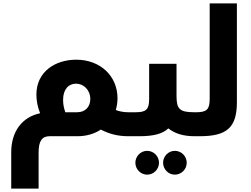

<svg xmlns="http://www.w3.org/2000/svg" viewBox="-20 -801 1475 1129"><path d="M733 -141C707 -141 682 -146 661 -154C667 -176 671 -199 671 -223C671 -354 570 -450 428 -450C309 -450 194 -383 194 -244C194 -210 201 -171 216 -135C110 -113 46 -28 46 95V308H207V95C207 27 228 0 272 0H436C488 0 535 -14 573 -39C621 -14 672 0 733 0C748 0 753 -29 753 -71C753 -114 748 -141 733 -141ZM364 -141C354 -169 351 -193 351 -214C351 -278 385 -309 427 -309C472 -309 511 -272 511 -218C511 -175 483 -141 434 -141Z M1123 -141C1035 -141 1018 -160 1018 -238V-426H857V-219C857 -157 839 -141 778 -141H732C717 -141 712 -114 712 -70C712 -29 717 0 732 0H800C880 0 935 -13 970 -46C1007 -16 1058 0 1123 0C1138 0 1143 -29 1143 -71C1143 -114 1138 -141 1123 -141ZM845 86C807 86 776 118 776 156C776 194 807 226 845 226C884 226 915 194 915 156C915 118 884 86 845 86ZM1008 86C970 86 939 118 939 156C939 194 970 226 1008 226C1047 226 1078 194 1078 156C1078 118 1047 86 1008 86Z M1213 -781V-219C1213 -157 1195 -141 1134 -141H1124C1109 -141 1104 -114 1104 -70C1104 -29 1109 0 1124 0H1155C1313 0 1373 -50 1373 -200V-781Z"/></svg>

Font: UULA Sans
Style: Bold
Weight: 700
Designer: Mohamed Gaber, Laura Garcia Mut
Foundry: Kief Type Foundry
Version: Version 3.006;hotconv 1.0.109;makeotfexe 2.5.65596